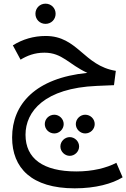

<svg xmlns="http://www.w3.org/2000/svg" viewBox="-20 -660 688 1046"><path d="M387 366C501 366 591 341 648 306L614 227C560 255 485 274 396 274C215 274 119 204 119 74C119 -53 223 -180 507 -192L601 -196L611 -274C436 -302 404 -464 229 -464C163 -464 103 -446 50 -413L92 -335C127 -356 167 -373 222 -373C320 -373 355 -309 456 -263C174 -235 46 -93 46 89C46 255 152 366 387 366ZM228 -530C259 -530 283 -554 283 -585C283 -616 259 -640 228 -640C197 -640 173 -616 173 -585C173 -554 197 -530 228 -530ZM276 67C303 67 327 44 327 16C327 -12 303 -35 276 -35C247 -35 224 -12 224 16C224 44 247 67 276 67ZM444 67C473 67 496 44 496 16C496 -12 473 -35 444 -35C417 -35 393 -12 393 16C393 44 417 67 444 67ZM360 189C387 189 411 166 411 138C411 110 387 87 360 87C333 87 309 110 309 138C309 166 333 189 360 189Z"/></svg>

Font: FiraGO Unicode
Style: Regular
Weight: 400
Designer: bBox Type
Foundry: bBox Type GmbH
Version: Version 1.001;PS 001.001;hotconv 1.0.88;makeotf.lib2.5.64775